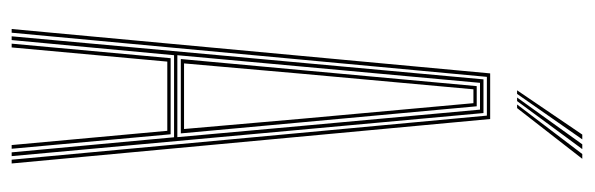

<svg xmlns="http://www.w3.org/2000/svg" viewBox="-356 -638 994 321"><g transform="rotate(90 140.5 -477.0)"><path d="M28 0 102.2 -800H178.5L252.8 0H246.5L172.8 -794.5H108L34.2 0ZM52.5 0 76.8 -265.8H204L228.2 0H222L198.2 -260.2H82.5L58.8 0ZM40.2 0 112.2 -788.8H168.5L240.5 0H234.2L209 -271.5H71.8L46.5 0ZM71.8 -277H208.8L190 -485.2L162.8 -783H118L90.8 -485.2ZM78.2 -282.8 96.8 -485.2 123.5 -777.5H157.2L184 -485.2L202.5 -282.8ZM85.5 -288.2H195.2L178 -485.2L152 -772H128.8L102.8 -485.2ZM130.5 -845 204.5 -954H212.5L136.5 -845ZM154.2 -845 237 -954H245L160.2 -845ZM142.5 -845 220.8 -954H228.8L148.5 -845Z"/></g></svg>

Font: Big Shoulders Inline Display ExtraLight
Style: Regular
Weight: 250
Version: Version 2.002